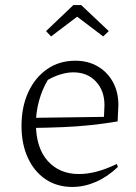

<svg xmlns="http://www.w3.org/2000/svg" viewBox="-20 -732 537 759"><path d="M266 7Q205 7 160 -23.5Q115 -54 90 -108.5Q65 -163 65 -234Q65 -309 91.5 -367Q118 -425 166 -458.5Q214 -492 278 -492Q328 -492 366.5 -469.5Q405 -447 426.5 -407.5Q448 -368 448 -317L445 -252Q391 -243 339.5 -237.5Q288 -232 230 -229.5Q172 -227 98 -226V-266L391 -270L393 -316Q393 -374 359 -410Q325 -446 270 -446Q246 -446 219.5 -438Q193 -430 169 -416Q146 -377 134 -332.5Q122 -288 122 -244Q122 -148 168.5 -96Q215 -44 292 -44Q360 -44 442 -84L446 -72Q405 -33 359 -13Q313 7 266 7ZM301 -712 410 -609 388 -588 285 -666 182 -588 162 -609 270 -712Z"/></svg>

Font: Piazzolla Thin ExtraLight
Style: Regular
Weight: 250
Version: Version 2.005